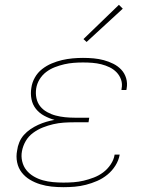

<svg xmlns="http://www.w3.org/2000/svg" viewBox="-20 -768 640 796"><path d="M243 8Q218 8 194 5.5Q170 3 147 -4Q124 -11 104 -23Q84 -35 70 -53Q56 -71 51 -95Q46 -119 51 -144Q53 -161 60 -178Q67 -195 79 -208.5Q91 -222 106.5 -232.5Q122 -243 138.5 -250.5Q155 -258 172 -263Q189 -268 206 -271Q184 -277 163.5 -288Q143 -299 129 -316.5Q115 -334 110.5 -357Q106 -380 110 -404Q113 -426 124.5 -446.5Q136 -467 154.5 -481.5Q173 -496 194.5 -505Q216 -514 237.5 -519Q259 -524 281 -526Q303 -528 324 -528Q347 -528 368.5 -526Q390 -524 410.5 -518.5Q431 -513 450 -503.5Q469 -494 483 -479Q497 -464 503 -443.5Q509 -423 505 -401Q505 -400 504.5 -398.5Q504 -397 504 -395H483Q484 -396 484 -397.5Q484 -399 484 -400Q488 -420 482 -437.5Q476 -455 463.5 -468Q451 -481 434.5 -489Q418 -497 400 -501.5Q382 -506 363 -507.5Q344 -509 324 -509Q305 -509 285.5 -507.5Q266 -506 246.5 -501.5Q227 -497 207.5 -489.5Q188 -482 171.5 -469.5Q155 -457 144 -439Q133 -421 130 -401Q127 -381 131 -361.5Q135 -342 146.5 -327.5Q158 -313 175 -303.5Q192 -294 211 -289Q230 -284 250 -282Q270 -280 290 -280H350L347 -261H287Q265 -261 243.5 -259.5Q222 -258 200.5 -253Q179 -248 157.5 -239.5Q136 -231 117 -217Q98 -203 86.5 -183Q75 -163 71 -141Q67 -120 72 -99Q77 -78 89.5 -62.5Q102 -47 120 -36.5Q138 -26 158 -20.5Q178 -15 199.5 -13Q221 -11 243 -11Q264 -11 285 -12.5Q306 -14 327 -19Q348 -24 369 -32Q390 -40 408 -53.5Q426 -67 439 -86.5Q452 -106 455 -126Q455 -127 455 -127Q455 -127 455 -127H476Q476 -127 476 -126.5Q476 -126 476 -126Q472 -103 458.5 -81.5Q445 -60 425.5 -44Q406 -28 383 -18Q360 -8 336.5 -2Q313 4 290 6Q267 8 243 8ZM339 -594 326 -606 473 -748 489 -732Z"/></svg>

Font: Iosevka SS04 Th Ex Obl
Style: Regular
Weight: 100
Width: 7
Italic angle: -9°
Monospace: yes
Designer: Belleve Invis
Foundry: Belleve Invis
Version: Version 19.0.0; ttfautohint (v1.8.4)